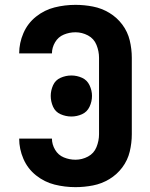

<svg xmlns="http://www.w3.org/2000/svg" viewBox="-20 -763 616 791"><path d="M291 8Q327 8 363 1Q399 -6 430.5 -25Q462 -44 484 -73.5Q506 -103 514.5 -138.5Q523 -174 523 -210V-525Q523 -561 514.5 -596.5Q506 -632 484 -661.5Q462 -691 430.5 -710Q399 -729 363 -736Q327 -743 291 -743Q247 -743 205 -732.5Q163 -722 128.5 -694.5Q94 -667 76.5 -626.5Q59 -586 59 -543H194Q194 -567 207 -589Q220 -611 243 -620.5Q266 -630 291 -630Q318 -630 342.5 -617Q367 -604 377.5 -578Q388 -552 388 -525V-210Q388 -183 377.5 -157Q367 -131 342.5 -118Q318 -105 291 -105Q266 -105 243 -114.5Q220 -124 207 -146Q194 -168 194 -192H59Q59 -149 76.5 -108.5Q94 -68 128.5 -40.5Q163 -13 205 -2.5Q247 8 291 8ZM274 -283Q297 -283 318 -292.5Q339 -302 349 -323.5Q359 -345 359 -368Q359 -390 349 -411.5Q339 -433 318 -442.5Q297 -452 274 -452Q251 -452 229.5 -442.5Q208 -433 198.5 -411.5Q189 -390 189 -368Q189 -345 198.5 -323.5Q208 -302 229.5 -292.5Q251 -283 274 -283Z"/></svg>

Font: Iosevka Sparkle Extrabold
Style: Regular
Weight: 800
Designer: Belleve Invis
Foundry: Belleve Invis
Version: Version 4.5.0; ttfautohint (v1.8.3)